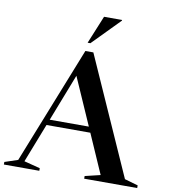

<svg xmlns="http://www.w3.org/2000/svg" viewBox="-108 -1019 974 1102"><g transform="rotate(10 378.5 -467.5)"><path d="M688.5 -38 766.5 -15.5V0H457.5V-15.5L547 -37L446.5 -266H191L102.5 -39L196 -15V0H-10.5V-15L66 -40.5L337 -723H383.5ZM204 -299H432L311 -574ZM341.5 -772 408.5 -935H513.5V-931L357.5 -772Z"/></g></svg>

Font: Newsreader 72pt Medium
Style: Regular
Weight: 500
Designer: Hugues Gentile
Foundry: Production Type
Version: Version 1.003; ttfautohint (v1.8.3)